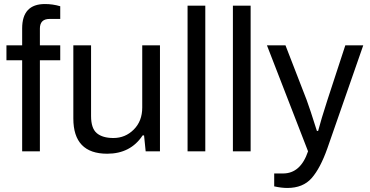

<svg xmlns="http://www.w3.org/2000/svg" viewBox="-20 -751 1836 953"><path d="M90 0V-452H12V-526H90V-610Q90 -731 203 -731Q242 -731 279 -720V-657H226Q178 -657 178 -609V-526H279V-452H178V0Z M512 12Q344 12 344 -163V-526H432V-175Q432 -114 460.5 -90Q489 -66 543 -66Q602 -66 644 -108Q686 -150 686 -217V-526H774V0H703L695 -79H688Q628 12 512 12Z M911 0V-723H999V0Z M1136 0V-723H1224V0Z M1406 182Q1377 182 1341 174V110H1385Q1472 110 1509 0L1305 -526H1397L1502 -255Q1517 -215 1553 -101H1559Q1573 -155 1605 -254L1694 -526H1783L1605 -15Q1570 84 1527 133Q1484 182 1406 182Z"/></svg>

Font: Archivo
Style: Regular
Weight: 400
Designer: Hector Gatti
Foundry: Omnibus-Type
Version: Version 2.001